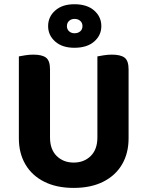

<svg xmlns="http://www.w3.org/2000/svg" viewBox="-20 -875 700 911"><path d="M329.7 16.6Q248.3 16.6 190 -12.7Q131.6 -42 100.6 -95Q69.5 -148 69.5 -218.5V-285.6H217.3V-222.7Q217.3 -166.1 249 -134.8Q280.7 -103.6 329.7 -103.6Q378.6 -103.6 410.4 -134.8Q442.1 -166.1 442.1 -222.7V-285.6H590.1V-218.5Q590.1 -148 559.1 -95Q528 -42 469.7 -12.7Q411.4 16.6 329.7 16.6ZM217.3 -254.6H69.5V-607.4Q79.5 -609.4 99.2 -612.6Q119 -615.8 138.1 -615.8Q180 -615.8 198.6 -601.3Q217.3 -586.8 217.3 -546.2ZM590.1 -253.1H442.1V-607.4Q452 -609.4 471.8 -612.6Q491.5 -615.8 510.6 -615.8Q552.5 -615.8 571.3 -601.3Q590.1 -586.8 590.1 -546.2ZM208.3 -751.1Q208.3 -795.1 241.8 -825Q275.3 -854.9 332.8 -854.9Q393.2 -854.9 427 -825Q460.8 -795.1 460.8 -751.1Q460.8 -707.7 427 -678Q393.2 -648.3 332.8 -648.3Q275.3 -648.3 241.8 -678Q208.3 -707.7 208.3 -751.1ZM297.5 -750.8Q297.5 -735.7 308 -726.4Q318.5 -717.2 333.5 -717.2Q350 -717.2 360.6 -726.3Q371.3 -735.4 371.3 -751.1Q371.3 -766.8 360.6 -776.1Q350 -785.3 333.5 -785.3Q318.5 -785.3 308 -776.1Q297.5 -766.8 297.5 -750.8Z"/></svg>

Font: Baloo Bhaina 2
Style: Regular
Weight: 400
Designer: Yesha Goshar, Manish Minz, Shuchita Grover and Ek Type
Foundry: Ek Type
Version: Version 1.700